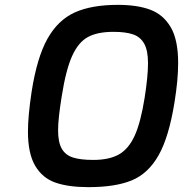

<svg xmlns="http://www.w3.org/2000/svg" viewBox="-20 -764 753 790"><path d="M95 -223Q95 -286 110 -386Q132 -527 175 -604Q218 -681 287 -712.5Q356 -744 465 -744Q545 -744 598.5 -724Q652 -704 682.5 -652Q713 -600 713 -505Q713 -435 698 -343Q675 -200 632.5 -125Q590 -50 522.5 -22Q455 6 344 6Q262 6 208.5 -12.5Q155 -31 125 -81.5Q95 -132 95 -223ZM575 -361Q589 -450 589 -504Q589 -556 573.5 -584Q558 -612 527.5 -622.5Q497 -633 447 -633Q381 -633 341.5 -611.5Q302 -590 276.5 -533Q251 -476 234 -368Q219 -276 219 -228Q219 -179 234 -152.5Q249 -126 280 -116Q311 -106 364 -106Q430 -106 470 -129Q510 -152 534.5 -206.5Q559 -261 575 -361Z"/></svg>

Font: Exo SemiBold
Style: Italic
Weight: 600
Italic angle: -9°
Designer: Natanael Gama
Foundry: Natanael Gama
Version: Version 1.500; ttfautohint (v1.6)